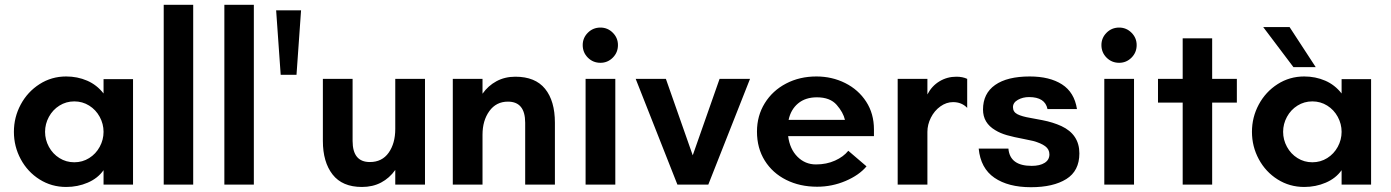

<svg xmlns="http://www.w3.org/2000/svg" viewBox="-20 -770 5803 801"><path d="M38 -220Q38 -281 66.5 -334Q95 -387 145 -419Q195 -451 256 -451Q303 -451 343.5 -433.5Q384 -416 412 -380V-440H535V0H412V-60Q388 -26 346 -8Q304 10 256 10Q195 10 145 -21.5Q95 -53 66.5 -106Q38 -159 38 -220ZM290 -93Q324 -93 352 -110.5Q380 -128 396 -157.5Q412 -187 412 -220Q412 -253 396 -282.5Q380 -312 352 -329.5Q324 -347 290 -347Q256 -347 228 -329.5Q200 -312 184 -282.5Q168 -253 168 -220Q168 -187 184 -157.5Q200 -128 228 -110.5Q256 -93 290 -93Z M663 -750H786V0H663Z M916 -750H1039V0H916Z M1132 -727H1236L1217 -458H1151Z M1327 -182V-441H1451V-182Q1451 -94 1523 -94Q1574 -94 1601.5 -133Q1629 -172 1629 -232V-441H1753V0H1629V-61Q1605 -27 1570 -8.5Q1535 10 1490 10Q1408 10 1367.5 -42Q1327 -94 1327 -182Z M1869 -441H1993V-379Q2016 -412 2051 -431Q2086 -450 2130 -450Q2213 -450 2254 -399.5Q2295 -349 2295 -258V0H2171V-258Q2171 -346 2099 -346Q2050 -346 2021.5 -306.5Q1993 -267 1993 -208V0H1869Z M2423 -441H2547V0H2423ZM2485 -655Q2515 -655 2536.5 -633.5Q2558 -612 2558 -582Q2558 -551 2536.5 -529.5Q2515 -508 2485 -508Q2454 -508 2432.5 -529.5Q2411 -551 2411 -582Q2411 -612 2432.5 -633.5Q2454 -655 2485 -655Z M2632 -441H2758L2870 -122L2982 -441H3109L2935 0H2806Z M3138 -221Q3138 -287 3170.5 -339.5Q3203 -392 3259.5 -421.5Q3316 -451 3386 -451Q3451 -451 3506 -423.5Q3561 -396 3593.5 -346Q3626 -296 3626 -230V-202H3268Q3275 -148 3307 -116Q3339 -84 3384 -84Q3428 -84 3463.5 -100Q3499 -116 3519 -141L3595 -76Q3564 -39 3507.5 -15Q3451 9 3389 9Q3317 9 3260 -19.5Q3203 -48 3170.5 -100Q3138 -152 3138 -221ZM3505 -270Q3498 -301 3470.5 -332.5Q3443 -364 3388 -364Q3340 -364 3309.5 -338.5Q3279 -313 3270 -270Z M3725 -441H3849V-376Q3867 -411 3899 -430.5Q3931 -450 3970 -450Q3996 -450 4015 -441V-320Q3992 -344 3956 -344Q3928 -344 3903 -326Q3878 -308 3863.5 -279Q3849 -250 3849 -220V0H3725Z M4063 -150H4187Q4193 -78 4284 -78Q4318 -78 4338 -90.5Q4358 -103 4358 -126Q4358 -147 4340.5 -160Q4323 -173 4290 -182L4252 -190Q4209 -198 4181 -206Q4153 -214 4132 -227Q4081 -257 4081 -313Q4081 -380 4131.5 -415.5Q4182 -451 4276 -451Q4359 -451 4410.5 -418Q4462 -385 4473 -315H4350Q4340 -365 4273 -365Q4247 -365 4226.5 -353.5Q4206 -342 4206 -323Q4206 -303 4224.5 -293.5Q4243 -284 4279 -278Q4286 -277 4329.5 -268.5Q4373 -260 4408 -244Q4483 -209 4483 -130Q4483 -57 4428.5 -23Q4374 11 4281 11Q4186 11 4128.5 -28.5Q4071 -68 4063 -150Z M4587 -441H4711V0H4587ZM4649 -655Q4679 -655 4700.5 -633.5Q4722 -612 4722 -582Q4722 -551 4700.5 -529.5Q4679 -508 4649 -508Q4618 -508 4596.5 -529.5Q4575 -551 4575 -582Q4575 -612 4596.5 -633.5Q4618 -655 4649 -655Z M4914 -342H4811V-441H4914V-610H5037V-441H5140V-342H5037V0H4914Z M5203 -220Q5203 -281 5231.5 -334Q5260 -387 5310 -419Q5360 -451 5421 -451Q5468 -451 5508.5 -433.5Q5549 -416 5577 -380V-440H5700V0H5577V-60Q5553 -26 5511 -8Q5469 10 5421 10Q5360 10 5310 -21.5Q5260 -53 5231.5 -106Q5203 -159 5203 -220ZM5455 -93Q5489 -93 5517 -110.5Q5545 -128 5561 -157.5Q5577 -187 5577 -220Q5577 -253 5561 -282.5Q5545 -312 5517 -329.5Q5489 -347 5455 -347Q5421 -347 5393 -329.5Q5365 -312 5349 -282.5Q5333 -253 5333 -220Q5333 -187 5349 -157.5Q5365 -128 5393 -110.5Q5421 -93 5455 -93ZM5250 -657H5360L5469 -490H5376Z"/></svg>

Font: Teachers SemiBold
Style: Regular
Weight: 600
Designer: Alfredo Marco Pradil & Chank Diesel
Version: Version 0.009